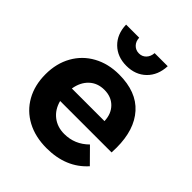

<svg xmlns="http://www.w3.org/2000/svg" viewBox="-210 -884 1018 1018"><g transform="rotate(45 298.5 -375.0)"><path d="M180.2 -313H424.8Q422.9 -366.2 390.9 -398.2Q358.9 -430.2 307.6 -430.2Q256.3 -430.2 222.7 -398.7Q189 -367.2 180.2 -313ZM305.2 -543Q435.1 -543 502.4 -468Q569.8 -393.1 569.8 -258.8Q569.8 -234.9 568.8 -222.2H183.1Q196.3 -171.4 233.2 -142.6Q270 -113.8 321.8 -113.8Q400.9 -113.8 458 -170.9L539.1 -88.9Q454.6 5.9 309.1 5.9Q224.1 5.9 160.6 -28.1Q97.2 -62 62.5 -124Q27.8 -186 27.8 -267.6Q27.8 -349.1 63 -411.6Q98.1 -474.1 161.1 -508.5Q224.1 -543 305.2 -543ZM357.9 -755.9H456.1Q453.1 -686 410.2 -644Q367.2 -602.1 299.6 -602.1Q231.9 -602.1 189 -644Q146 -686 144 -755.9H242.2Q243.2 -729 259.5 -712.4Q275.9 -695.8 300 -695.8Q324.2 -695.8 340.1 -712.4Q356 -729 357.9 -755.9Z"/></g></svg>

Font: Montserrat-SemiBold
Style: Regular
Weight: 600
Designer: Julieta Ulanovsky
Foundry: Julieta Ulanovsky
Version: Version 6.001